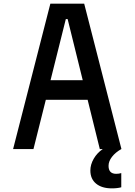

<svg xmlns="http://www.w3.org/2000/svg" viewBox="-20 -820 740 1056"><path d="M52 0 257 -800H443L648 0H529L462 -271H232L164 0ZM342 -715 258 -379H435L352 -715ZM595 216Q540 216 508.5 190Q477 164 477 118Q477 85 495.5 53Q514 21 545 0L593 -2L647 0Q615 18 596 42.5Q577 67 577 92Q577 136 619 136Q634 136 647 132V210Q626 216 595 216Z"/></svg>

Font: Martian Mono
Style: Regular
Weight: 400
Monospace: yes
Designer: Roman Shamin
Foundry: Evil Martians
Version: Version 1.000; ttfautohint (v1.8.4.7-5d5b)